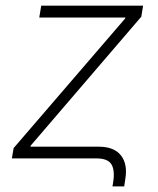

<svg xmlns="http://www.w3.org/2000/svg" viewBox="-20 -561 561 680"><path d="M378.4 99.1 380.4 86.4Q387.7 43.9 375.2 22Q362.8 0 321.3 0H22L28.3 -36.6L423.3 -495.6L424.3 -499H119.1L126 -541H486.8L480.5 -502L88.4 -44.9L87.9 -41.5H329.6Q383.8 -41.5 408.2 -10.7Q432.6 20 423.8 72.8L419.9 99.1Z"/></svg>

Font: Inter 17pt ExtraLight
Style: Italic
Weight: 250
Italic angle: -9.3988°
Version: Version 4.001;git-66647c0bb